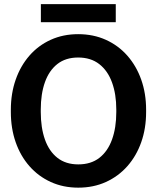

<svg xmlns="http://www.w3.org/2000/svg" viewBox="-20 -884 746 915"><path d="M353 10.3Q281.2 10.3 222.2 -16.6Q163.1 -43.5 120.4 -92Q77.6 -140.6 54.7 -206.3Q31.7 -272 31.7 -350.1V-360.8Q31.7 -438.5 54.7 -504.2Q77.6 -569.8 120.1 -618.7Q162.6 -667.5 221.7 -694.3Q280.8 -721.2 352.5 -721.2Q424.8 -721.2 484.4 -694.3Q543.9 -667.5 586.9 -618.7Q629.9 -569.8 653.1 -504.2Q676.3 -438.5 676.3 -360.8V-350.1Q676.3 -272 653.1 -206.3Q629.9 -140.6 586.9 -92Q543.9 -43.5 484.6 -16.6Q425.3 10.3 353 10.3ZM353 -100.6Q413.6 -100.6 453.6 -131.8Q493.7 -163.1 513.9 -219.2Q534.2 -275.4 534.2 -350.1V-361.8Q534.2 -435.5 513.7 -491.5Q493.2 -547.4 452.9 -578.6Q412.6 -609.9 352.5 -609.9Q293 -609.9 253.4 -578.9Q213.9 -547.9 194.1 -492.2Q174.3 -436.5 174.3 -361.8V-350.1Q174.3 -275.4 194.1 -219.2Q213.9 -163.1 253.7 -131.8Q293.5 -100.6 353 -100.6ZM174.8 -778.3V-864.3H531.7V-778.3Z"/></svg>

Font: Robotiche
Style: Bold
Weight: 700
Designer: Google
Version: Version 2.001